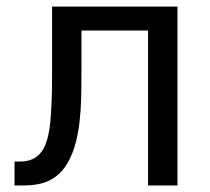

<svg xmlns="http://www.w3.org/2000/svg" viewBox="-20 -567 642 587"><path d="M51.3 0Q98.1 0 128.2 -13.9Q158.2 -27.8 179.2 -57.1Q212.4 -104 223.1 -193.4Q227.1 -228 228 -264.4Q229 -300.8 229 -354V-473.6H432.6V0H522.5V-546.9H139.2V-352.5Q139.2 -293.9 138.2 -267.1Q136.7 -229 134.3 -199.2Q128.4 -131.8 106.9 -103Q95.7 -87.9 79.6 -80.6Q63.5 -73.2 41.5 -73.2H24.4V0Z"/></svg>

Font: Hack Dev
Style: Regular
Weight: 400
Designer: Christopher Simpkins
Foundry: Christopher Simpkins
Version: Version 2.0315